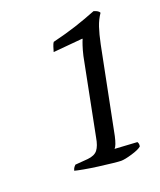

<svg xmlns="http://www.w3.org/2000/svg" viewBox="-90 -829 450 541"><g transform="rotate(-20 135.0 -558.5)"><path d="M182 -347Q176 -347 157.5 -349Q139 -351 116 -354Q93 -357 74 -360.5Q55 -364 48 -366Q50 -373 52.5 -376Q55 -379 57 -381L95 -384Q116 -386 125 -397.5Q134 -409 138 -433L183 -661Q187 -678 191 -690Q195 -702 197 -706V-708L108 -700Q110 -707 112.5 -715Q115 -723 118 -727Q159 -737 189.5 -747Q220 -757 253 -770Q267 -766 270 -759Q259 -743 252.5 -723.5Q246 -704 240 -675L189 -419Q183 -392 176 -385L243 -381Q247 -375 245 -367Q237 -360 215 -353.5Q193 -347 182 -347Z"/></g></svg>

Font: Texturina Thin
Style: Italic
Weight: 100
Italic angle: -11°
Designer: Guillermo Torres Carreño
Foundry: Omnibus-Type
Version: Version 1.002; ttfautohint (v1.8.3)